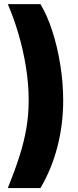

<svg xmlns="http://www.w3.org/2000/svg" viewBox="-20 -785 385 948"><path d="M18.6 143.6Q51.8 61.5 75 -10.3Q98.1 -82 109.9 -149.9Q121.6 -217.8 121.6 -289.1Q121.6 -369.6 108.2 -453.6Q94.7 -537.6 71.3 -617.2Q47.9 -696.8 18.6 -764.6H179.7Q212.9 -710 238.3 -631.6Q263.7 -553.2 277.8 -464.4Q292 -375.5 292 -289.1Q292 -170.4 263.4 -60.1Q234.9 50.3 179.7 143.6Z"/></svg>

Font: Inter Display ExtraBold
Style: Regular
Weight: 800
Designer: Rasmus Andersson
Foundry: rsms
Version: Version 4.000;git-a52131595